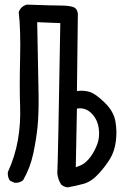

<svg xmlns="http://www.w3.org/2000/svg" viewBox="-20 -809 540 831"><path d="M272 2Q257 0 245 -10Q231 -31 228 -59Q231 -104 241 -709L141 -713Q146 -479 147 -397Q148 -315 142.5 -260.5Q137 -206 124 -144.5Q111 -83 80 -29Q64 -16 43 -18L23 -27Q12 -43 14 -64Q45 -132 57.5 -203Q70 -274 67 -351.5Q64 -429 67 -555.5Q70 -682 61 -756Q69 -781 96 -789Q210 -785 243 -785Q276 -785 295.5 -779Q315 -773 317 -748L313 -415Q343 -419 368.5 -411Q394 -403 433 -365Q472 -327 479.5 -284Q487 -241 481.5 -198Q476 -155 457 -123Q438 -91 407 -57Q376 -23 342 -13.5Q308 -4 272 2ZM333 -95Q354 -106 372 -130.5Q390 -155 401.5 -186.5Q413 -218 407 -256Q401 -294 375 -319.5Q349 -345 313 -339L308 -85Z"/></svg>

Font: Kosefont JP
Style: Regular
Weight: 400
Designer: Nozomi Seto 瀬戸のぞみ
Version: Version 3.00;June 19, 2020